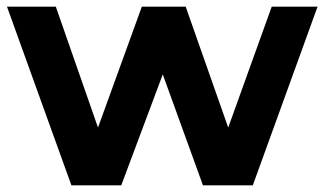

<svg xmlns="http://www.w3.org/2000/svg" viewBox="-20 -558 977 578"><path d="M798 -538 667 -174 539 -538H407L275 -174L148 -538H1L195 0H345L470 -334L591 0H741L936 -538Z"/></svg>

Font: AWKNG-Font
Style: Bold
Weight: 700
Designer: Awakening Church
Foundry: Awakening Church
Version: Version 1.700;PS 001.700;hotconv 1.0.88;makeotf.lib2.5.64775